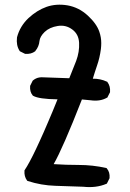

<svg xmlns="http://www.w3.org/2000/svg" viewBox="-20 -784 540 800"><path d="M326.7 -5.9Q268.1 -7.8 210.4 -9.8Q151.4 -11.7 95.7 -29.8L94.2 -30.3L92.8 -31.7Q80.1 -48.8 82 -72.8V-74.2L83 -75.7Q87.4 -82.5 92.8 -91.3Q98.1 -100.1 104 -111.3Q109.9 -122.6 116.7 -135.7Q123.5 -148.9 130.6 -164.3Q137.7 -179.7 145.8 -197Q153.8 -214.4 162.4 -233.9Q170.9 -253.4 180.2 -275.1Q189.5 -296.9 199.5 -320.6Q209.5 -344.2 219.7 -370.1Q141.6 -371.1 118.2 -384.8L117.2 -385.3L116.7 -385.7Q103.5 -401.4 105.5 -425.3V-426.3L106 -427.2L115.7 -446.8L116.2 -447.8L117.2 -448.7Q123 -453.6 129.6 -456.8Q136.2 -460 143.6 -461.2Q150.9 -462.4 158.7 -461.9L268.6 -458Q283.2 -493.7 297.4 -530.3Q311.5 -568.4 309.6 -605.5Q308.6 -624 301.5 -637.7Q294.4 -651.4 281.2 -661.1Q254.4 -681.2 220.7 -675.8Q186.5 -670.4 166 -650.9Q146.5 -631.8 144.5 -613.3Q142.6 -590.3 127.4 -571.8L127 -570.8L126.5 -570.3Q109.4 -557.6 85.4 -559.6H84.5L83.5 -560.1L64 -569.8L62.5 -570.8L61.5 -572.3Q46.9 -595.2 50.8 -627.9V-628.4Q63 -674.8 98.6 -708.5Q133.8 -741.2 173.8 -755.4Q214.4 -769.5 261.2 -761.7Q308.6 -753.4 345.7 -719.2Q382.8 -685.1 394 -651.4Q397.9 -640.1 399.9 -628.4Q401.9 -616.7 401.9 -604.5Q401.9 -592.3 400.4 -579.6Q395.5 -542.5 384.3 -510.7Q379.9 -497.1 375.2 -483.4Q370.6 -469.7 366.7 -456.1Q398.4 -456.5 425.3 -443.8L426.8 -443.4L427.7 -441.9Q440.4 -424.8 438.5 -400.9V-399.9L438 -398.9L428.2 -379.4L427.2 -377.4L425.8 -377Q397 -360.4 357.4 -366.2L321.3 -369.6Q281.2 -267.1 251.7 -199.7Q222.2 -132.3 203.6 -100.1Q255.4 -96.7 308.1 -96.7Q366.7 -96.7 422.4 -84L424.3 -83.5L425.3 -82Q438.5 -66.4 436.5 -42.5V-41.5L436 -40.5L426.3 -21L425.3 -19L423.3 -18.1Q380.9 0 326.7 -5.9Z"/></svg>

Font: NaikaiFont
Style: SemiBold
Weight: 600
Version: Version 1.89